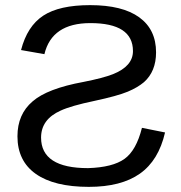

<svg xmlns="http://www.w3.org/2000/svg" viewBox="-20 -718 707 748"><path d="M48 -187Q48 -273 107 -323Q164 -373 306 -399Q382 -414 420 -429Q498 -460 498 -519Q498 -628 332 -628Q182 -628 153 -507L62 -523Q86 -616 148.5 -657Q211 -698 331 -698Q457 -698 522.5 -650.5Q588 -603 588 -514Q588 -440 541 -398Q516 -377 478 -361Q437 -344 348 -325Q257 -306 216 -287Q140 -253 140 -182Q140 -63 323 -63Q419 -66 465 -99Q511 -132 533 -220L623 -202Q598 -93 525 -41.5Q452 10 326 10Q191 10 119.5 -40.5Q48 -91 48 -187Z"/></svg>

Font: Libra Sans
Style: Regular
Weight: 400
Foundry: Context Ltd
Version: Version 1.002